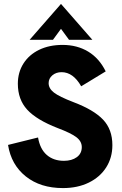

<svg xmlns="http://www.w3.org/2000/svg" viewBox="-20 -944 623 979"><path d="M21 -205 174 -243Q184 -184 218.5 -154Q253 -124 306 -124Q346 -124 371.5 -142.5Q397 -161 397 -194Q397 -223 370 -244Q343 -265 274 -291Q166 -333 118.5 -385Q71 -437 71 -517Q71 -575 99.5 -620Q128 -665 179.5 -690Q231 -715 299 -715Q373 -715 429.5 -681Q486 -647 519 -580L394 -504Q353 -576 294 -576Q266 -576 247 -560Q228 -544 228 -520Q228 -493 255 -472Q282 -451 355 -423Q458 -384 505.5 -334Q553 -284 553 -204Q553 -140 521.5 -90.5Q490 -41 433 -13Q376 15 301 15Q186 15 111.5 -44.5Q37 -104 21 -205ZM291 -924 451 -741H332L291 -797L250 -741H131Z"/></svg>

Font: Hanken Grotesk Black
Style: Regular
Weight: 900
Designer: Alfredo Marco Pradil
Foundry: Hanken Design Co.
Version: Version 3.014